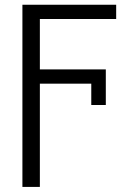

<svg xmlns="http://www.w3.org/2000/svg" viewBox="-20 -565 568 789"><path d="M414.8 -279.8H143.8V-486.9H457.4V-545.5H72.1V203.1H143.8V-221.2H355.1V-133.5H414.8Z"/></svg>

Font: Karasuma Gothic
Style: Light
Weight: 300
Designer: Rasmus Andersson / Ryoko Nishizuka
Foundry: rsms
Version: Version 1.00